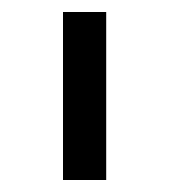

<svg xmlns="http://www.w3.org/2000/svg" viewBox="-20 -760 282 320"><path d="M157 -460V-740H85V-460Z"/></svg>

Font: IBM Plex Arabic
Style: Regular
Weight: 400
Designer: Mike Abbink, Paul van der Laan, Pieter van Rosmalen, Wael Morcos, Khajak Apelian
Foundry: Bold Monday
Version: Version 1.0